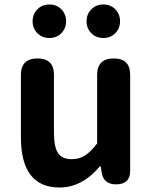

<svg xmlns="http://www.w3.org/2000/svg" viewBox="-20 -820 677 854"><path d="M245 14Q73 14 73 -210V-487Q73 -560 147 -560Q220 -560 220 -487V-229Q220 -165 239 -138Q257 -112 298 -112Q332 -112 357.5 -128Q383 -144 412 -182V-487Q412 -560 486 -560Q559 -560 559 -487V-280V-60Q559 0 496 0Q440 0 432 -54L428 -80H424Q345 14 245 14ZM200 -651Q167 -651 146 -672.5Q125 -694 125 -725.5Q125 -757 146 -778Q166 -800 200 -800Q232 -800 253 -778.5Q274 -757 274 -725.5Q274 -694 253 -672.5Q232 -651 200 -651ZM440 -651Q407 -651 386 -672.5Q365 -694 365 -725.5Q365 -757 386 -778Q406 -800 440 -800Q472 -800 493 -778.5Q514 -757 514 -725.5Q514 -694 493 -672.5Q472 -651 440 -651Z"/></svg>

Font: GenSenRounded TW B
Style: Regular
Weight: 700
Version: Version 1.501;PS 1;hotconv 16.6.51;makeotf.lib2.5.65220